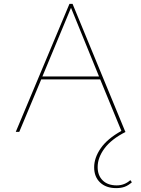

<svg xmlns="http://www.w3.org/2000/svg" viewBox="-20 -678 726 987"><path d="M658 259Q640 275 621.5 282Q603 289 577 289Q525 289 494.5 260Q464 231 464 182Q464 133 498 84Q532 35 604 -5L495 -270H192L79 0H61L337 -658H353L624 -1L626 0Q553 37 517.5 84.5Q482 132 482 181Q482 224 508 249.5Q534 275 580 275Q620 275 650 248ZM489 -285 345 -638 198 -285Z"/></svg>

Font: Ysabeau Thin
Style: Regular
Weight: 200
Designer: Christian Thalmann (Catharsis Fonts)
Version: Version 0.003